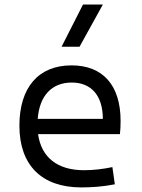

<svg xmlns="http://www.w3.org/2000/svg" viewBox="-20 -815 626 845"><path d="M337.9 9.8C380.9 9.8 432.1 6.8 485.4 -3.9L474.6 -79.6C433.1 -70.8 390.6 -65.9 349.6 -65.9C233.4 -65.9 162.1 -121.6 147.5 -224.6H507.8C509.8 -241.7 510.7 -261.2 510.7 -283.2C510.7 -440.4 432.1 -527.3 294.9 -527.3C148.9 -527.3 65.4 -429.7 65.4 -261.7C65.4 -87.4 164.1 9.8 337.9 9.8ZM146 -292C153.8 -394 208 -451.7 295.9 -451.7C381.8 -451.7 432.6 -394 432.6 -292ZM251 -609.4H330.1L432.6 -794.9H345.2Z"/></svg>

Font: Cascadia Mono PL SemiLight
Style: Regular
Weight: 350
Monospace: yes
Designer: Aaron Bell
Foundry: Saja Typeworks
Version: Version 2404.023